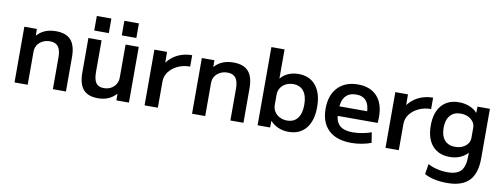

<svg xmlns="http://www.w3.org/2000/svg" viewBox="-72 -1139 4637 1765"><g transform="rotate(10 2246.5 -256.5)"><path d="M73 0V-520H190L191 -459H193Q224 -494 267.5 -512Q311 -530 368 -530Q463 -530 508 -479Q553 -428 553 -320V0H431V-297Q431 -365 406.5 -397Q382 -429 330 -429Q291 -429 260.5 -413Q230 -397 213 -370.5Q196 -344 196 -308V0Z M851 10Q758 10 714.5 -41Q671 -92 671 -200V-520H794V-223Q794 -155 816.5 -123Q839 -91 889 -91Q927 -91 956 -107Q985 -123 1001.5 -150Q1018 -177 1018 -212V-520H1141V0H1024L1023 -61H1021Q990 -26 948.5 -8Q907 10 851 10ZM969 -597V-733H1105V-597ZM712 -597V-733H848V-597Z M1287 0V-520H1405L1406 -422H1408Q1434 -456 1469.5 -480.5Q1505 -505 1548 -517.5Q1591 -530 1638 -530V-424Q1575 -424 1523.5 -400Q1472 -376 1441.5 -335.5Q1411 -295 1411 -245V0Z M1730 0V-520H1847L1848 -459H1850Q1881 -494 1924.5 -512Q1968 -530 2025 -530Q2120 -530 2165 -479Q2210 -428 2210 -320V0H2088V-297Q2088 -365 2063.5 -397Q2039 -429 1987 -429Q1948 -429 1917.5 -413Q1887 -397 1870 -370.5Q1853 -344 1853 -308V0Z M2632 10Q2580 10 2536 -8.5Q2492 -27 2462 -61H2460L2459 0H2342V-730H2465V-459H2467Q2496 -494 2538.5 -512Q2581 -530 2632 -530Q2736 -530 2794 -459Q2852 -388 2852 -260Q2852 -132 2794 -61Q2736 10 2632 10ZM2600 -90Q2664 -90 2698 -134Q2732 -178 2732 -260Q2732 -342 2698 -386Q2664 -430 2600 -430Q2562 -430 2531 -414Q2500 -398 2482.5 -370.5Q2465 -343 2465 -307V-213Q2465 -178 2482.5 -150Q2500 -122 2531 -106Q2562 -90 2600 -90Z M3217 10Q3079 10 3005 -60Q2931 -130 2931 -260Q2931 -386 2999.5 -458Q3068 -530 3187 -530Q3302 -530 3365 -462Q3428 -394 3428 -269Q3428 -255 3427 -238Q3426 -221 3425 -213H2999V-302H3331L3313 -275Q3313 -357 3281.5 -396.5Q3250 -436 3187 -436Q3120 -436 3085.5 -394.5Q3051 -353 3051 -272V-237Q3051 -161 3091 -124.5Q3131 -88 3212 -88Q3254 -88 3302 -96.5Q3350 -105 3387 -119L3402 -23Q3364 -8 3315 1Q3266 10 3217 10Z M3536 0V-520H3654L3655 -422H3657Q3683 -456 3718.5 -480.5Q3754 -505 3797 -517.5Q3840 -530 3887 -530V-424Q3824 -424 3772.5 -400Q3721 -376 3690.5 -335.5Q3660 -295 3660 -245V0Z M4147 220Q4085 220 4029.5 208Q3974 196 3936 174L3952 78Q3988 99 4037.5 110.5Q4087 122 4135 122Q4223 122 4260.5 80.5Q4298 39 4298 -57V-87H4296Q4266 -54 4223.5 -37Q4181 -20 4130 -20Q4026 -20 3968 -87Q3910 -154 3910 -275Q3910 -396 3968 -463Q4026 -530 4130 -530Q4182 -530 4226.5 -512.5Q4271 -495 4300 -463H4302L4303 -520H4419V-57Q4419 84 4353 152Q4287 220 4147 220ZM4162 -120Q4202 -120 4232 -134Q4262 -148 4280 -172Q4298 -196 4298 -228V-322Q4298 -353 4280 -377.5Q4262 -402 4232 -416Q4202 -430 4162 -430Q4100 -430 4065 -389.5Q4030 -349 4030 -275Q4030 -200 4065 -160Q4100 -120 4162 -120Z"/></g></svg>

Font: M PLUS 1 SemiBold
Style: Regular
Weight: 600
Designer: Coji Morishita
Foundry: UNDERFOREST DESIGN
Version: Version 1.001